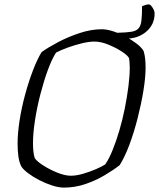

<svg xmlns="http://www.w3.org/2000/svg" viewBox="-20 -853 723 873"><path d="M270 0Q247 0 217.5 -9.5Q188 -19 159.5 -33.5Q131 -48 108.5 -65Q86 -82 77 -96Q67 -116 63.5 -142.5Q60 -169 60 -200Q60 -247 69 -305Q78 -363 94 -422Q110 -481 129.5 -532Q149 -583 169 -616Q198 -637 244.5 -661.5Q291 -686 343 -703Q395 -720 443 -720Q466 -720 495 -710.5Q524 -701 552 -686Q580 -671 602 -654Q624 -637 633 -621Q638 -605 640 -585.5Q642 -566 642 -546Q642 -501 632 -440Q622 -379 605.5 -314.5Q589 -250 568 -194Q547 -138 524 -102Q496 -80 455.5 -56Q415 -32 368 -16Q321 0 270 0ZM302 -54Q327 -54 358 -63Q389 -72 416.5 -84Q444 -96 458 -105Q475 -129 491.5 -169.5Q508 -210 522.5 -259Q537 -308 547.5 -360.5Q558 -413 564 -461Q570 -509 570 -546Q570 -558 569 -568.5Q568 -579 567 -588Q561 -601 534 -618.5Q507 -636 473 -650Q439 -664 409 -664Q385 -664 352 -656Q319 -648 287.5 -636.5Q256 -625 235 -614Q216 -585 197.5 -534.5Q179 -484 163.5 -424Q148 -364 139 -305.5Q130 -247 130 -201Q130 -181 132 -163.5Q134 -146 138 -134Q149 -118 178.5 -99.5Q208 -81 242 -67.5Q276 -54 302 -54ZM550 -677Q541 -677 530.5 -678.5Q520 -680 513 -683L514 -704Q554 -705 576.5 -708.5Q599 -712 609.5 -723.5Q620 -735 623 -759Q626 -783 626 -825Q645 -833 657 -833Q664 -833 673.5 -818.5Q683 -804 683 -792Q683 -742 645.5 -709.5Q608 -677 550 -677Z"/></svg>

Font: Texturina 72pt 72pt ExtraLight
Style: Italic
Weight: 200
Italic angle: -11°
Designer: Guillermo Torres Carreño
Foundry: Omnibus-Type
Version: Version 1.002; ttfautohint (v1.8.3)